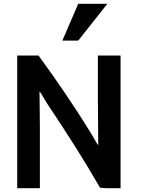

<svg xmlns="http://www.w3.org/2000/svg" viewBox="-20 -990 769 1016"><path d="M618 6H543L509 3Q398 -191 232 -438Q225 -449 214.5 -467Q204 -485 197.5 -495Q191 -505 189 -505Q189 -493 190 -425.5Q191 -358 191 -321V6H71V-696H184Q341 -481 462 -284Q469 -273 477.5 -257.5Q486 -242 491.5 -233Q497 -224 500 -221Q500 -244 499 -329.5Q498 -415 498 -458V-696H618ZM394 -775H310L394 -970H548Z"/></svg>

Font: Repo
Style: DemiBold
Weight: 600
Designer: Stefan Peev
Foundry: Context Ltd
Version: Version 001.000